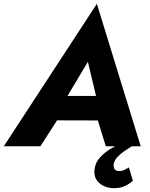

<svg xmlns="http://www.w3.org/2000/svg" viewBox="-52 -767 785 1007"><path d="M174 -136 536 -135 547 -264H207ZM409 -443 463 -216 449 -174 503 0H686L456 -747L-32 0H160L275 -179L274 -217ZM624 111Q613 118 599 124.5Q585 131 570 130Q554 129 548.5 119Q543 109 544 94Q548 74 562.5 58Q577 42 597.5 27.5Q618 13 640 0L600 -25Q567 -9 532.5 11Q498 31 473.5 57.5Q449 84 444 119Q438 166 468 192.5Q498 219 544 220Q579 220 603.5 208.5Q628 197 645 181Z"/></svg>

Font: Jost
Style: Bold Italic
Weight: 700
Italic angle: -5°
Version: Version 3.710